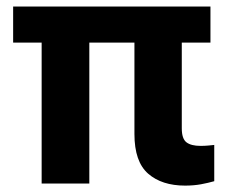

<svg xmlns="http://www.w3.org/2000/svg" viewBox="-20 -566 712 592"><path d="M628.9 -545.9V-434.6H540.5V-170.4Q540.5 -138.2 554.9 -127.2Q569.3 -116.2 598.1 -116.2Q610.8 -116.2 621.6 -117.2Q632.3 -118.2 640.6 -119.1V-7.3Q622.1 -2 599.6 2.2Q577.1 6.3 550.8 6.3Q479 6.3 436.8 -30.5Q394.5 -67.4 394.5 -152.8V-434.6H255.4V0H108.4V-434.6H20.5V-545.9Z"/></svg>

Font: Inter Tight
Style: Bold
Weight: 700
Designer: Rasmus Andersson
Foundry: rsms
Version: Version 3.004; ttfautohint (v1.8.4.7-5d5b)